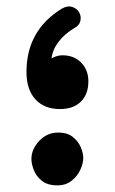

<svg xmlns="http://www.w3.org/2000/svg" viewBox="-20 -532 354 591"><path d="M165 -196.3Q116.2 -196.3 88.9 -226.3Q61.5 -256.3 61.5 -310.5Q61.5 -438 169.4 -504.9Q188 -515.6 202.9 -510.5Q217.8 -505.4 224.1 -493.2Q230.5 -481.4 227.3 -467.3Q224.1 -453.1 207.5 -444.8Q179.2 -427.7 160.6 -403.8Q142.1 -379.9 138.7 -352.5Q146 -356.4 154.3 -359.1Q162.6 -361.8 172.4 -361.8Q207.5 -361.8 229.7 -339.4Q252 -316.9 252 -281.7Q252 -241.7 228.8 -219Q205.6 -196.3 165 -196.3ZM76.7 -42.5Q76.7 -72.8 100.8 -98.4Q125 -124 159.2 -124Q187.5 -124 204.3 -110.4Q221.2 -96.7 228.8 -78.4Q236.3 -60.1 236.3 -45.9Q236.3 -29.3 227.3 -9.5Q218.3 10.3 200.4 24.4Q182.6 38.6 156.7 38.6Q126 38.6 108.4 24.2Q90.8 9.8 83.7 -9.3Q76.7 -28.3 76.7 -42.5Z"/></svg>

Font: Mikhak-DS1-FD Bold
Style: Bold
Weight: 700
Designer: Amin Abedi
Version: Version 3.2